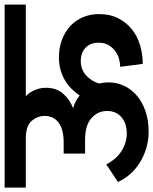

<svg xmlns="http://www.w3.org/2000/svg" viewBox="56 -746 679 852"><g transform="rotate(-90 396.0 -319.5)"><path d="M342 -335Q371 -328 399 -306Q411 -324 427 -340.5Q443 -357 464 -370Q485 -383 511 -390.5Q537 -398 569 -398Q610 -398 645 -385Q680 -372 705.5 -349Q731 -326 745.5 -293Q760 -260 760 -221Q760 -170 740.5 -133Q721 -96 689.5 -72Q658 -48 618.5 -37Q579 -26 539 -26L526 -126Q541 -126 560 -131Q579 -136 595 -147.5Q611 -159 622 -177Q633 -195 633 -222Q633 -259 610.5 -280Q588 -301 552 -301Q514 -301 488 -277.5Q462 -254 452 -220Q457 -198 457 -179Q457 -142 442 -109.5Q427 -77 398.5 -52.5Q370 -28 329.5 -14Q289 0 239 0Q200 0 165 -10.5Q130 -21 101 -39Q72 -57 50 -82Q28 -107 15 -136L93 -188Q117 -142 153.5 -119.5Q190 -97 230 -97Q275 -97 302.5 -120.5Q330 -144 330 -184Q330 -226 298 -254Q266 -282 202 -282H141V-377H192Q247 -377 277.5 -399Q308 -421 308 -461Q308 -494 285.5 -519.5Q263 -545 208 -545H-10V-639H802V-545H395Q409 -534 421 -509Q433 -484 433 -456Q433 -409 406.5 -379Q380 -349 342 -335Z"/></g></svg>

Font: Ek Mukta
Style: Bold
Weight: 700
Designer: Girish Dalvi and Yashodeep Gholap
Foundry: Ek Type
Version: Version 2.538;PS 1.002;hotconv 16.6.51;makeotf.lib2.5.65220;